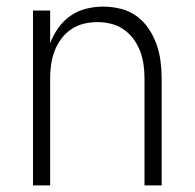

<svg xmlns="http://www.w3.org/2000/svg" viewBox="-20 -562 590 582"><path d="M80 0V-530H132V-431Q141 -455 156.5 -477Q172 -499 193.5 -514Q215 -529 241 -535.5Q267 -542 293 -542Q319 -542 345.5 -535.5Q372 -529 393.5 -513.5Q415 -498 430 -476Q445 -454 454 -429Q463 -404 466.5 -377.5Q470 -351 470 -325V0H418V-325Q418 -346 415 -367Q412 -388 404.5 -407.5Q397 -427 384.5 -444Q372 -461 354.5 -473Q337 -485 316.5 -490Q296 -495 275 -495Q254 -495 233.5 -490Q213 -485 195.5 -473Q178 -461 165.5 -444Q153 -427 145.5 -407.5Q138 -388 135 -367Q132 -346 132 -325V0Z"/></svg>

Font: Lode Dark
Style: Regular
Weight: 400
Monospace: yes
Designer: Belleve Invis
Foundry: Belleve Invis
Version: Version 29.2.0; ttfautohint (v1.8.3)